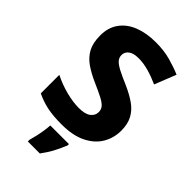

<svg xmlns="http://www.w3.org/2000/svg" viewBox="-279 -816 1129 1129"><g transform="rotate(45 285.5 -251.5)"><path d="M535 -212Q535 -152 505.5 -101.5Q476 -51 415 -20.5Q354 10 260 10Q190 10 141.5 0Q93 -10 45 -33V-187Q99 -160 157 -145Q215 -130 264 -130Q315 -130 339.5 -148.5Q364 -167 364 -196Q364 -218 350.5 -233.5Q337 -249 307 -264.5Q277 -280 227 -302Q172 -326 132.5 -353.5Q93 -381 72 -420.5Q51 -460 51 -521Q51 -587 84 -632.5Q117 -678 175.5 -701Q234 -724 312 -724Q379 -724 433.5 -709Q488 -694 532 -675L479 -541Q435 -561 391 -573.5Q347 -586 307 -586Q263 -586 242 -569.5Q221 -553 221 -528Q221 -507 234.5 -491.5Q248 -476 279.5 -459.5Q311 -443 365 -420Q419 -396 457 -369Q495 -342 515 -304.5Q535 -267 535 -212ZM373 72Q358 109 339 145.5Q320 182 291 221H191V207Q197 187 203 160.5Q209 134 213 107.5Q217 81 218 61H373Z"/></g></svg>

Font: Noto Sans Cherokee ExtraBold
Style: Regular
Weight: 800
Designer: Monotype Design Team
Foundry: Monotype Imaging Inc.
Version: Version 2.001; ttfautohint (v1.8.4.7-5d5b)